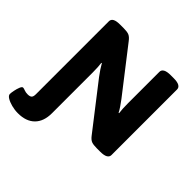

<svg xmlns="http://www.w3.org/2000/svg" viewBox="-288 -895 1300 1300"><g transform="rotate(45 362.5 -245.0)"><path d="M71 212Q39 212 9 204Q-21 196 -40.5 184Q-60 172 -60 158Q-60 146 -55.5 123.5Q-51 101 -43.5 82.5Q-36 64 -27 64Q-19 64 -5.5 69.5Q8 75 27 75Q48 75 57 66.5Q66 58 66 35V-664Q66 -683 83 -692.5Q100 -702 137 -702H169Q203 -702 220.5 -695Q238 -688 256 -664L499 -351Q514 -331 529 -309Q544 -287 551 -272L555 -273Q550 -308 550 -362V-664Q550 -682 567 -692Q584 -702 621 -702H648Q685 -702 702 -692Q719 -682 719 -664V-36Q719 -18 702 -8Q685 2 648 2H616Q583 2 566 -4.5Q549 -11 532 -33L286 -350Q270 -371 255.5 -393Q241 -415 233 -430L229 -429Q234 -393 234 -340V48Q234 127 191.5 169.5Q149 212 71 212Z"/></g></svg>

Font: Asap Semi Expanded ExtraBold
Style: Regular
Weight: 800
Width: 6
Designer: Pablo Cosgaya
Foundry: Omnibus-Type
Version: Version 3.001; ttfautohint (v1.8.4.7-5d5b)